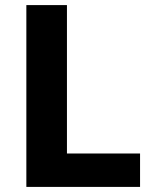

<svg xmlns="http://www.w3.org/2000/svg" viewBox="-20 -734 603 754"><path d="M83.5 0V-714H242.9V-131.2H530V0Z"/></svg>

Font: Noto Sans Oriya
Style: Regular
Weight: 400
Designer: Amélie Bonet and Sol Matas
Foundry: Google LLC
Version: Version 2.006